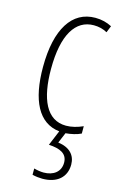

<svg xmlns="http://www.w3.org/2000/svg" viewBox="-120 -592 560 884"><g transform="rotate(15 160.0 -149.5)"><path d="M288 143C288 98 259 67 204 60L225 10C250 8 278 2 298 -8V-43C271 -31 244 -24 218 -24C124 -24 84 -117 84 -259C84 -422 136 -504 223 -504C246 -504 267 -499 287 -488L300 -520C277 -532 251 -539 221 -539C111 -539 46 -440 46 -258C46 -100 94 -2 195 9L165 81C218 84 254 99 254 143C254 187 220 211 174 211C160 211 142 208 128 204V234C143 238 162 240 176 240C246 240 288 203 288 143Z"/></g></svg>

Font: Noto Sans Armenian ExtraCondensed ExtraLight
Style: Regular
Weight: 200
Width: 2
Designer: Monotype Design Team
Foundry: Monotype Imaging Inc.
Version: Version 2.008